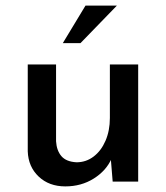

<svg xmlns="http://www.w3.org/2000/svg" viewBox="-20 -648 593 685"><path d="M213 17Q155 17 118 -18Q81 -53 79 -108V-418H180V-144Q182 -111 199 -91Q216 -71 253 -69Q287 -69 314 -89.5Q341 -110 356.5 -146Q372 -182 372 -227V-418H473V0H382L374 -98L378 -82Q359 -39 314.5 -11Q270 17 213 17ZM397 -628 267 -494H204L285 -628Z"/></svg>

Font: Reem Kufi
Style: Regular
Weight: 400
Designer: Khaled Hosny
Version: Version 1.6